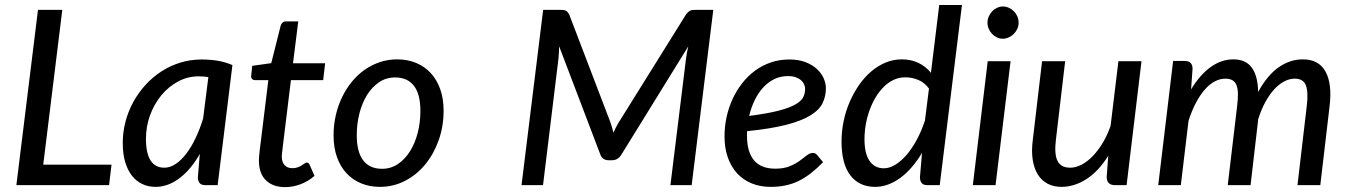

<svg xmlns="http://www.w3.org/2000/svg" viewBox="-20 -758 5522 786"><path d="M157 -84H436.5L426.5 0H47L135.5 -717.5H235Z M871 0H822Q803 0 796.5 -9.5Q790 -19 790 -32.5L798 -128Q780.5 -97 760 -72.2Q739.5 -47.5 716.5 -29.8Q693.5 -12 668.5 -2.5Q643.5 7 616.5 7Q586.5 7 562 -4.8Q537.5 -16.5 519.8 -39.2Q502 -62 492.2 -95.5Q482.5 -129 482.5 -172.5Q482.5 -217.5 493.8 -260.2Q505 -303 526 -341Q547 -379 576.2 -411Q605.5 -443 641.2 -466Q677 -489 718.5 -501.8Q760 -514.5 805.5 -514.5Q838.5 -514.5 870 -509.5Q901.5 -504.5 931.5 -491.5ZM652.5 -71.5Q676.5 -71.5 699.2 -86.8Q722 -102 742.5 -128.8Q763 -155.5 780.5 -192.2Q798 -229 811.5 -272.5L833 -442.5Q812.5 -445.5 793 -445.5Q748.5 -445.5 709.2 -424.5Q670 -403.5 640.8 -368.2Q611.5 -333 594.5 -286.8Q577.5 -240.5 577.5 -189.5Q577.5 -130.5 596.5 -101Q615.5 -71.5 652.5 -71.5Z M1040 -97Q1040 -100 1040 -104.8Q1040 -109.5 1040.8 -118.8Q1041.5 -128 1043.2 -142.8Q1045 -157.5 1048 -181L1078.5 -430H1023.5Q1016 -430 1011.5 -435.2Q1007 -440.5 1008.5 -450.5L1012.5 -488.5L1090.5 -499.5L1129 -653Q1131.5 -661 1137 -665.8Q1142.5 -670.5 1151 -670.5H1201L1179.5 -499H1311L1303 -430H1171L1141 -185.5Q1138.5 -165 1137 -152.5Q1135.5 -140 1134.8 -132.8Q1134 -125.5 1133.8 -122.5Q1133.5 -119.5 1133.5 -118Q1133.5 -94 1145.2 -81.8Q1157 -69.5 1176.5 -69.5Q1189 -69.5 1198.5 -73Q1208 -76.5 1215.2 -81Q1222.5 -85.5 1227.2 -89Q1232 -92.5 1236 -92.5Q1240.5 -92.5 1242.8 -90.5Q1245 -88.5 1247.5 -83.5L1267.5 -38Q1242.5 -16 1211 -4Q1179.5 8 1147.5 8Q1098 8 1069.5 -19Q1041 -46 1040 -97Z M1544 -67Q1580 -67 1609 -86.5Q1638 -106 1658.5 -138.8Q1679 -171.5 1690 -214.2Q1701 -257 1701 -303.5Q1701 -372.5 1674.5 -406.8Q1648 -441 1597.5 -441Q1561.5 -441 1532.5 -421.8Q1503.5 -402.5 1483 -369.8Q1462.5 -337 1451.5 -294.2Q1440.5 -251.5 1440.5 -204.5Q1440.5 -136 1466.8 -101.5Q1493 -67 1544 -67ZM1535.5 7Q1494 7 1459 -7.2Q1424 -21.5 1398.8 -48.5Q1373.5 -75.5 1359.5 -114.8Q1345.5 -154 1345.5 -204Q1345.5 -247 1354.8 -286.8Q1364 -326.5 1380.8 -361Q1397.5 -395.5 1421 -424Q1444.5 -452.5 1473.5 -472.8Q1502.5 -493 1536 -504Q1569.5 -515 1606 -515Q1647.5 -515 1682.5 -500.8Q1717.5 -486.5 1742.8 -459.5Q1768 -432.5 1782 -393.5Q1796 -354.5 1796 -304.5Q1796 -240.5 1775.8 -183.8Q1755.5 -127 1720.5 -84.5Q1685.5 -42 1637.8 -17.5Q1590 7 1535.5 7Z M2479 -257Q2482.5 -247 2485.5 -236.2Q2488.5 -225.5 2491 -214.5Q2496 -225.5 2501.2 -236Q2506.5 -246.5 2513 -257L2789.5 -700.5Q2794 -706 2797.8 -709.2Q2801.5 -712.5 2805.5 -714.5Q2809.5 -716.5 2814.2 -717Q2819 -717.5 2825.5 -717.5H2900L2811.5 0H2724.5L2788.5 -519Q2790 -529.5 2792.2 -542.2Q2794.5 -555 2797.5 -568L2523.5 -124.5Q2509.5 -102 2485 -102H2471Q2459.5 -102 2450.8 -107.8Q2442 -113.5 2438 -124.5L2269 -568.5Q2268.5 -555.5 2268 -543Q2267.5 -530.5 2266.5 -520.5L2203 0H2115L2203.5 -717.5H2277Q2290 -717.5 2296.2 -714.5Q2302.5 -711.5 2309.5 -700.5L2479 -257Z M3361 -397Q3361 -364 3347.5 -336Q3334 -308 3298 -285.8Q3262 -263.5 3199.2 -247.2Q3136.5 -231 3038.5 -221Q3038 -216 3038 -211.2Q3038 -206.5 3038 -202Q3038 -136 3066.8 -101.8Q3095.5 -67.5 3153.5 -67.5Q3189 -67.5 3213 -77.5Q3237 -87.5 3253.8 -99.8Q3270.5 -112 3283 -122Q3295.5 -132 3308 -132Q3318 -132 3325.5 -123L3349.5 -94Q3323.5 -67.5 3299 -48.5Q3274.5 -29.5 3248.8 -17Q3223 -4.5 3195.2 1.2Q3167.5 7 3135 7Q3091.5 7 3056.5 -7.5Q3021.5 -22 2997 -49Q2972.5 -76 2959.2 -114.2Q2946 -152.5 2946 -199.5Q2946 -239 2954.2 -277.8Q2962.5 -316.5 2978.5 -351.5Q2994.5 -386.5 3017.5 -416.2Q3040.5 -446 3070 -468Q3099.5 -490 3135 -502.2Q3170.5 -514.5 3211 -514.5Q3249.5 -514.5 3277.8 -503.5Q3306 -492.5 3324.5 -475.2Q3343 -458 3352 -437.2Q3361 -416.5 3361 -397ZM3205.5 -446.5Q3175 -446.5 3149.5 -434Q3124 -421.5 3104 -399.5Q3084 -377.5 3069.5 -347.8Q3055 -318 3047 -283.5Q3121.5 -293 3166.8 -304.8Q3212 -316.5 3236.2 -330.5Q3260.5 -344.5 3268.2 -360.2Q3276 -376 3276 -393.5Q3276 -402.5 3272.2 -411.8Q3268.5 -421 3260 -428.8Q3251.5 -436.5 3238.2 -441.5Q3225 -446.5 3205.5 -446.5Z M3777.5 0Q3759 0 3752.5 -9.5Q3746 -19 3746 -32.5L3754.5 -132Q3735.5 -100.5 3713.5 -74.8Q3691.5 -49 3667 -30.8Q3642.5 -12.5 3616.2 -2.8Q3590 7 3562.5 7Q3497.5 7 3461.2 -40Q3425 -87 3425 -179Q3425 -220.5 3433.5 -261.5Q3442 -302.5 3458 -339.8Q3474 -377 3496.2 -409.2Q3518.5 -441.5 3546 -465Q3573.5 -488.5 3605.2 -501.8Q3637 -515 3672 -515Q3709 -515 3739.2 -500.8Q3769.5 -486.5 3791 -460L3825 -737.5H3918L3827 0ZM3598.5 -69Q3621.5 -69 3645.5 -83.8Q3669.5 -98.5 3691.8 -124.5Q3714 -150.5 3733.2 -186.2Q3752.5 -222 3766.5 -264.5L3783 -395.5Q3764 -421 3738.2 -431.2Q3712.5 -441.5 3686 -441.5Q3660.5 -441.5 3638.2 -431Q3616 -420.5 3597.5 -402Q3579 -383.5 3564.2 -358.8Q3549.5 -334 3539.5 -306Q3529.5 -278 3524.2 -247.8Q3519 -217.5 3519 -188Q3519 -129.5 3539.8 -99.2Q3560.5 -69 3598.5 -69Z M4117 -507.5 4055.5 0H3962.5L4023.5 -507.5ZM4150 -665Q4150 -651.5 4144.5 -639.8Q4139 -628 4130 -619Q4121 -610 4109.2 -604.8Q4097.5 -599.5 4085 -599.5Q4073 -599.5 4061.5 -604.8Q4050 -610 4041.5 -619Q4033 -628 4027.8 -639.8Q4022.5 -651.5 4022.5 -665Q4022.5 -678.5 4027.8 -690.5Q4033 -702.5 4041.8 -711.8Q4050.5 -721 4062 -726.2Q4073.5 -731.5 4085.5 -731.5Q4098 -731.5 4109.8 -726.2Q4121.5 -721 4130.5 -712Q4139.5 -703 4144.8 -690.8Q4150 -678.5 4150 -665Z M4340.5 -507.5 4302.5 -185Q4295.5 -127 4309.2 -99.2Q4323 -71.5 4361 -71.5Q4383.5 -71.5 4407 -83.5Q4430.5 -95.5 4452.5 -118Q4474.5 -140.5 4493.8 -172.2Q4513 -204 4526.5 -243L4558.5 -507.5H4653L4592 0H4545Q4510.5 0 4510.5 -34L4517 -120.5Q4477.5 -57 4427.8 -25Q4378 7 4325.5 7Q4293.5 7 4269 -5.8Q4244.5 -18.5 4229 -43Q4213.5 -67.5 4207.8 -103.2Q4202 -139 4208 -185L4246 -507.5Z M4721.5 0 4782.5 -508.5H4830Q4862 -508.5 4862 -476L4856 -392Q4892.5 -452.5 4936.5 -483.8Q4980.5 -515 5029 -515Q5080 -515 5104.8 -480.8Q5129.5 -446.5 5130.5 -381.5Q5168 -450 5214.5 -482.5Q5261 -515 5313.5 -515Q5378.5 -515 5406.2 -465.2Q5434 -415.5 5423 -323.5L5385 0H5291.5L5329.5 -323.5Q5336.5 -381 5326 -408.5Q5315.5 -436 5280 -436Q5259 -436 5237.8 -425Q5216.5 -414 5197 -393Q5177.5 -372 5160.5 -341.2Q5143.5 -310.5 5131 -271L5099.5 0H5006L5044.5 -323.5Q5048 -352 5047.8 -373.2Q5047.5 -394.5 5042.2 -408.5Q5037 -422.5 5025.8 -429.2Q5014.5 -436 4996.5 -436Q4973.5 -436 4952 -424.2Q4930.5 -412.5 4911.2 -390.2Q4892 -368 4875.2 -336Q4858.5 -304 4845.5 -263.5L4814 0Z"/></svg>

Font: Lato Medium
Style: Italic
Weight: 500
Italic angle: -7°
Designer: Lukasz Dziedzic
Foundry: tyPoland Lukasz Dziedzic
Version: Version 2.006; 2014-01-15